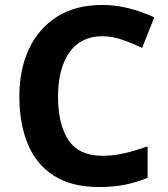

<svg xmlns="http://www.w3.org/2000/svg" viewBox="-20 -744 677 774"><path d="M393 -598Q306 -598 260 -533Q214 -468 214 -355Q214 -241 256.5 -178.5Q299 -116 393 -116Q437 -116 480.5 -126Q524 -136 575 -154V-27Q528 -8 482 1Q436 10 379 10Q269 10 197.5 -35.5Q126 -81 92 -163.5Q58 -246 58 -356Q58 -464 97 -547Q136 -630 210.5 -677Q285 -724 393 -724Q446 -724 499.5 -710.5Q553 -697 602 -674L553 -551Q513 -570 472.5 -584Q432 -598 393 -598Z"/></svg>

Font: Noto IKEA Arabic
Style: Bold
Weight: 700
Designer: Monotype Design Team
Foundry: Monotype Imaging Inc.
Version: Version 1.200